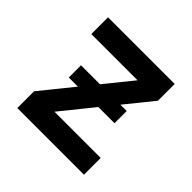

<svg xmlns="http://www.w3.org/2000/svg" viewBox="-139 -649 778 778"><g transform="rotate(45 250.0 -260.0)"><path d="M59 0V-96L324 -424H59V-520H441V-424L176 -96H441V0ZM381 -235H119V-305H381Z"/></g></svg>

Font: Iosevka Term
Style: Bold
Weight: 700
Monospace: yes
Designer: Belleve Invis
Foundry: Belleve Invis
Version: Version 30.0.1